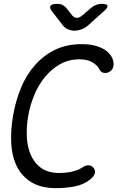

<svg xmlns="http://www.w3.org/2000/svg" viewBox="-20 -970 640 1000"><path d="M48 -367Q61 -443 88.5 -510.5Q116 -578 160.5 -629Q205 -680 265.5 -710Q326 -740 405 -740Q445 -740 474 -732.5Q503 -725 523 -712.5Q543 -700 554.5 -684.5Q566 -669 570 -652Q574 -631 568 -616.5Q562 -602 548 -595Q535 -588 520.5 -590.5Q506 -593 497 -610Q488 -629 462 -645Q436 -661 394 -661Q338 -661 293.5 -636Q249 -611 215 -570Q181 -529 159 -476.5Q137 -424 127 -367Q118 -317 119.5 -264Q121 -211 138.5 -167.5Q156 -124 192.5 -96.5Q229 -69 290 -69Q304 -69 320 -70.5Q336 -72 352 -75.5Q368 -79 382.5 -84.5Q397 -90 408 -97Q426 -110 442 -109Q458 -108 467 -96Q477 -84 474 -68.5Q471 -53 452 -37Q415 -7 366.5 1.5Q318 10 273 10Q194 10 143.5 -21Q93 -52 67.5 -104Q42 -156 38.5 -224Q35 -292 48 -367ZM279 -950Q294 -950 305 -944.5Q316 -939 325 -929L356 -890Q367 -877 380.5 -877Q394 -877 409 -890L456 -930Q468 -940 481.5 -945Q495 -950 509 -950Q538 -950 540 -939.5Q542 -929 518 -909L438 -837Q422 -823 402.5 -816.5Q383 -810 368 -810Q353 -810 336 -816.5Q319 -823 308 -837L253 -908Q236 -929 243 -939.5Q250 -950 279 -950Z"/></svg>

Font: Maple Mono NL Light
Style: Italic
Weight: 300
Italic angle: -10°
Monospace: yes
Designer: subframe7536
Version: Version 7.000